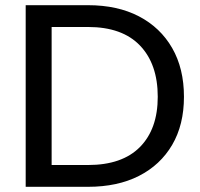

<svg xmlns="http://www.w3.org/2000/svg" viewBox="-20 -720 769 740"><path d="M319 -700Q433 -700 515.5 -657Q598 -614 643.5 -535Q689 -456 689 -347Q689 -239 643.5 -161.5Q598 -84 515.5 -42Q433 0 319 0H79V-700ZM319 -84Q451 -84 519.5 -153.5Q588 -223 588 -347Q588 -473 519.5 -544.5Q451 -616 319 -616H179V-84Z"/></svg>

Font: Albert Sans Medium
Style: Regular
Weight: 500
Designer: Andreas Rasmussen
Foundry: a.Foundry
Version: Version 1.025